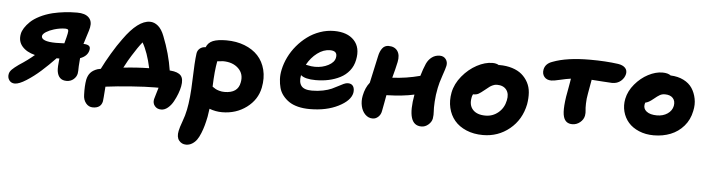

<svg xmlns="http://www.w3.org/2000/svg" viewBox="-52 -831 5119 1392"><g transform="rotate(5 2507.5 -135.5)"><path d="M56.2 -11.2Q30.3 -11.2 15.9 -30.8Q1.5 -50.3 6.8 -77.1Q10.3 -94.2 26.1 -110.1Q42 -126 74.2 -148.9Q138.7 -190.4 184.1 -230Q122.1 -245.6 90.1 -283Q58.1 -320.3 68.8 -374Q72.8 -394.5 87.2 -417.5Q101.6 -440.4 126.5 -464.4Q151.4 -488.3 192.9 -509.3Q234.4 -530.3 285.2 -543Q370.1 -563 462.9 -563Q520.5 -563 547.4 -536.4Q574.2 -509.8 564.9 -463.9Q561.5 -445.8 547.1 -402.8Q532.7 -359.9 527.8 -340.8Q553.2 -340.8 566.7 -331.8Q580.1 -322.8 575.2 -299.8Q565.9 -255.4 512.2 -235.8Q510.3 -210.4 507.8 -176.8Q507.8 -138.2 504.9 -123Q500 -98.6 479.2 -80.8Q458.5 -63 428.2 -63Q368.7 -63 358.9 -128.9Q355.5 -156.7 362.8 -220.2H342.8Q291.5 -166.5 241.7 -122.1Q191.9 -77.6 139.6 -44.4Q87.4 -11.2 56.2 -11.2ZM223.1 -373Q220.2 -353 247.1 -342Q273.9 -331.1 329.1 -331.1Q345.2 -331.1 389.2 -333Q403.8 -385.7 407.2 -404.8Q411.6 -425.8 407.5 -432.9Q403.3 -439.9 387.2 -439.9Q348.6 -439.9 305.2 -426.8Q272.9 -417 249.8 -402.6Q226.6 -388.2 223.1 -373Z M1130.4 84Q1100.1 84 1083.3 63.5Q1066.4 43 1072.3 14.2Q1073.7 5.9 1083.5 -24.2Q1093.3 -54.2 1097.7 -71.8H1068.4Q1006.8 -71.8 900.9 -64.2Q794.9 -56.6 713.4 -45.9Q706.5 51.8 704.6 61Q694.3 111.8 635.3 111.8Q604.5 111.8 584.5 86.9Q564.5 62 564.5 24.9Q562 -38.1 570.3 -84Q577.1 -116.2 595 -136Q612.8 -155.8 645.5 -167Q653.3 -168 668.5 -171.9Q693.8 -223.6 731.7 -287.4Q769.5 -351.1 805.7 -399.9Q907.7 -543 994.6 -543Q1026.4 -543 1053.7 -519.8Q1081.1 -496.6 1099.6 -448.2Q1148.9 -324.2 1167.5 -203.1H1173.3Q1228 -198.7 1249.3 -174.6Q1270.5 -150.4 1260.3 -96.2Q1255.4 -70.8 1244.6 -42.2Q1233.9 -13.7 1217.8 15.9Q1201.7 45.4 1178.5 64.7Q1155.3 84 1130.4 84ZM882.3 -286.1Q861.8 -254.9 830.6 -194.8Q927.7 -205.6 1017.6 -207Q993.2 -320.8 953.6 -389.2Q921.4 -349.6 882.3 -286.1Z M1571.3 64.9Q1524.4 64.9 1479 47.9Q1476.1 66.9 1470.2 106.9Q1462.9 143.1 1455.3 170.4Q1447.8 197.8 1435.8 227.8Q1423.8 257.8 1410.2 277.1Q1396.5 296.4 1376.2 309.1Q1356 321.8 1332 321.8Q1299.8 321.8 1280.3 297.1Q1260.7 272.5 1270 227.1Q1274.9 201.7 1291.7 156.5Q1308.6 111.3 1316.9 68.8Q1334 -13.2 1337.9 -148.2Q1341.8 -283.2 1350.1 -342.8Q1353 -365.2 1369.9 -379.6Q1386.7 -394 1411.1 -394H1412.1Q1425.8 -428.7 1460.7 -442.9Q1495.6 -457 1558.1 -457Q1631.3 -457 1690.9 -433.8Q1750.5 -410.6 1788.8 -369.4Q1827.1 -328.1 1842.3 -268.1Q1857.4 -208 1843.3 -137.2Q1825.2 -48.3 1749 8.3Q1672.9 64.9 1571.3 64.9ZM1546.9 -304.2Q1541 -304.2 1504.9 -299.8Q1491.2 -230 1487.3 -113.8Q1502 -104 1510.5 -98.9Q1519 -93.8 1537.4 -88.4Q1555.7 -83 1576.2 -83Q1674.3 -83 1688 -162.1Q1700.7 -224.1 1659.2 -264.2Q1617.7 -304.2 1546.9 -304.2Z M2202.6 -13.2Q2155.3 -13.2 2116.7 -22.9Q2078.1 -32.7 2051.8 -50.5Q2025.4 -68.4 2006.1 -93Q1986.8 -117.7 1978.8 -147.2Q1970.7 -176.8 1969 -210.4Q1967.3 -244.1 1975.1 -279.8Q1984.9 -326.7 2007.1 -372.1Q2029.3 -417.5 2062.7 -457.3Q2096.2 -497.1 2137 -527.3Q2177.7 -557.6 2227.8 -575.2Q2277.8 -592.8 2330.1 -592.8Q2427.2 -592.8 2476.3 -540.3Q2525.4 -487.8 2506.8 -397.9Q2498 -352.5 2470.9 -318.6Q2443.8 -284.7 2404.8 -264.9Q2365.7 -245.1 2321.3 -235.6Q2276.9 -226.1 2227.1 -226.1Q2150.4 -226.1 2118.7 -252.9Q2108.9 -201.7 2129.2 -174.8Q2149.4 -147.9 2207 -147.9Q2250 -147.9 2287.6 -155.8Q2325.2 -163.6 2349.9 -174.8Q2374.5 -186 2394.8 -197.3Q2415 -208.5 2432.1 -216.3Q2449.2 -224.1 2462.9 -224.1Q2490.2 -224.1 2501.5 -205.3Q2512.7 -186.5 2507.8 -157.2Q2496.1 -100.1 2409.4 -56.6Q2322.8 -13.2 2202.6 -13.2ZM2313 -451.2Q2265.1 -451.2 2220.5 -417.5Q2175.8 -383.8 2147 -331.1Q2151.4 -330.6 2162.6 -327.9Q2173.8 -325.2 2186.8 -323.5Q2199.7 -321.8 2213.9 -321.8Q2267.6 -321.8 2310.5 -344.2Q2353.5 -366.7 2359.9 -399.9Q2370.6 -451.2 2313 -451.2Z M2663.1 15.1Q2631.8 15.1 2608.9 -7.8Q2585.9 -30.8 2577.6 -67.4Q2569.3 -104 2577.1 -143.1Q2588.9 -203.1 2620.1 -241.2Q2656.2 -403.3 2663.1 -438Q2670.4 -474.1 2687.5 -496.6Q2704.6 -519 2732.9 -519Q2777.3 -519 2798.1 -489.3Q2818.8 -459.5 2808.1 -408.2Q2797.9 -359.4 2779.3 -292Q2880.4 -296.4 2981 -323.2Q2996.1 -375 3013.2 -414.1Q3027.8 -445.3 3052.5 -463.1Q3077.1 -481 3108.9 -481Q3137.2 -481 3152.8 -460.7Q3168.5 -440.4 3163.1 -412.1Q3159.7 -394.5 3140.1 -337.9Q3120.6 -281.2 3114.3 -247.1Q3103.5 -194.8 3100.8 -145.5Q3098.1 -96.2 3100.3 -73.7Q3102.5 -51.3 3098.1 -22Q3092.8 3.4 3070.1 22.7Q3047.4 42 3020 42Q2909.2 42 2950.2 -184.1Q2870.1 -165.5 2748 -162.1Q2745.6 -148.4 2737.8 -105.5Q2730 -62.5 2726.1 -43.9Q2721.7 -18.6 2703.6 -1.7Q2685.5 15.1 2663.1 15.1Z M3469.7 64.9Q3402.3 64.9 3348.6 42.2Q3294.9 19.5 3262.5 -19.3Q3230 -58.1 3217.8 -110.6Q3205.6 -163.1 3216.8 -222.2Q3229.5 -286.6 3275.9 -342.8Q3322.3 -398.9 3381.3 -430.4Q3440.4 -461.9 3494.1 -461.9Q3522.9 -461.9 3541 -450.2L3544.9 -451.2Q3596.7 -451.2 3638.7 -438Q3680.7 -424.8 3708.7 -401.1Q3736.8 -377.4 3754.4 -344.2Q3772 -311 3774.9 -271Q3777.8 -231 3770 -185.1Q3747.1 -71.8 3663.6 -3.4Q3580.1 64.9 3469.7 64.9ZM3364.7 -198.2Q3354 -142.6 3384 -109.9Q3414.1 -77.1 3476.1 -77.1Q3529.3 -77.1 3569.6 -111.1Q3609.9 -145 3621.1 -200.2Q3631.8 -248.5 3609.4 -277.8Q3586.9 -307.1 3540 -307.1Q3525.4 -307.1 3510.7 -300.5Q3496.1 -293.9 3488 -287.8Q3480 -281.7 3457 -263.2Q3427.7 -239.3 3413.1 -231.2Q3398.4 -223.1 3377 -223.1H3373Q3365.7 -209 3364.7 -198.2Z M4108.4 -69.8Q4058.6 -69.8 4044.4 -118.2Q4026.9 -174.8 4060.5 -339.8Q4063 -352.5 4066.2 -372.6Q4069.3 -392.6 4070.3 -397.9Q4037.6 -393.6 3992.7 -382.8Q3947.8 -372.1 3929.7 -372.1Q3895.5 -372.1 3878.2 -393.6Q3860.8 -415 3866.7 -446.8Q3875.5 -490.7 3926.3 -507.8Q4028.3 -546.9 4196.3 -546.9Q4311.5 -546.9 4402.3 -534.2Q4436.5 -528.8 4453.4 -511.2Q4470.2 -493.7 4465.3 -466.8Q4459 -436.5 4433.6 -414.8Q4408.2 -393.1 4370.6 -393.1Q4355.5 -393.1 4302.5 -397.2Q4249.5 -401.4 4220.7 -402.8Q4207 -323.2 4202.6 -300.8Q4195.3 -262.7 4194.6 -227.3Q4193.8 -191.9 4196.3 -176.5Q4198.7 -161.1 4195.3 -139.2Q4189.5 -110.4 4164.6 -90.1Q4139.6 -69.8 4108.4 -69.8Z M4703.1 -41Q4644 -41 4595.9 -61.3Q4547.9 -81.5 4518.6 -115.2Q4489.3 -148.9 4477.5 -193.8Q4465.8 -238.8 4475.6 -287.1Q4487.3 -344.2 4529.3 -394.3Q4571.3 -444.3 4625 -472.2Q4678.7 -500 4727.5 -500Q4768.1 -500 4788.6 -483.9Q4842.3 -481.9 4883.1 -461.4Q4923.8 -440.9 4945.8 -407.7Q4967.8 -374.5 4976.3 -331.5Q4984.9 -288.6 4974.1 -241.2Q4961.4 -177.2 4921.6 -131.3Q4881.8 -85.4 4825.9 -63.2Q4770 -41 4703.1 -41ZM4619.1 -261.2Q4612.3 -228 4638.4 -207.5Q4664.6 -187 4714.4 -187Q4758.8 -187 4791 -208.7Q4823.2 -230.5 4830.6 -266.1Q4836.9 -301.8 4817.6 -323Q4798.3 -344.2 4759.3 -344.2Q4738.8 -344.2 4722.7 -335.2Q4706.5 -326.2 4680.2 -304.2Q4646 -275.4 4622.6 -272Q4619.6 -263.2 4619.1 -261.2Z"/></g></svg>

Font: Shantell Sans Irregular Bouncy
Style: Bold Italic
Weight: 700
Italic angle: -11.31°
Designer: Stephen Nixon, Anya Danilova, Shantell Martin
Foundry: Arrow Type
Version: Version 1.006;[9816181b4]